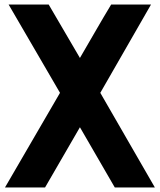

<svg xmlns="http://www.w3.org/2000/svg" viewBox="-20 -692 708 848"><path d="M487 136 333 -130 179 136H2L245 -282L18 -672H195L333 -436Q368 -496 402 -555Q436 -614 471 -672H647L423 -282L664 136Z"/></svg>

Font: Cafe24 Ohsquare
Style: Bold
Weight: 700
Designer: Cafe24 thkim, hmlim, mnelim, nhlee, sslee, sskim, smlim, yjkim, sdjeong, hskwak & 4IRTF
Foundry: Cafe24
Version: Version 1.000